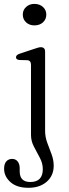

<svg xmlns="http://www.w3.org/2000/svg" viewBox="-38 -706 344 960"><path d="M134 -579Q109 -579 92.5 -594.2Q76 -609.5 76 -633Q76 -656 92.5 -671.2Q109 -686.5 134 -686.5Q160 -686.5 176.8 -671.2Q193.5 -656 193.5 -633Q193.5 -609.5 176.8 -594.2Q160 -579 134 -579ZM187.5 -52Q187.5 -21.5 198.2 7.5Q209 36.5 219.8 65.2Q230.5 94 230.5 122.5Q230.5 172 195.8 202.5Q161 233 104.5 233Q46 233 14.2 204.5Q-17.5 176 -17.5 138Q-17.5 113.5 -6.5 101Q4.5 88.5 23 88.5Q40 88.5 50.2 101.2Q60.5 114 60.5 135V151Q60.5 204.5 114.5 204Q176 203.5 176 139.5Q176 110.5 161.2 83Q146.5 55.5 131.8 27.5Q117 -0.5 117 -31V-381.5Q117 -403.5 98.5 -405L58.5 -406Q42 -408 42 -419.5Q42 -431.5 60.5 -437.5L129.5 -460.5Q141.5 -464.5 150.5 -467.2Q159.5 -470 166 -470Q187.5 -470 187.5 -447.5Z"/></svg>

Font: Fraunces 9pt Soft Light
Style: Regular
Weight: 300
Version: Version 1.000;[0bf87f6ff]